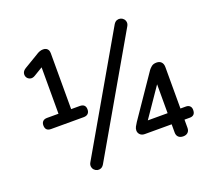

<svg xmlns="http://www.w3.org/2000/svg" viewBox="-125 -879 1148 1054"><g transform="rotate(-20 449.0 -352.0)"><path d="M111 -282Q78 -282 78 -315Q78 -330 86.5 -338.5Q95 -347 111 -347H178V-638H211L128 -588Q112 -578 98.5 -582Q85 -586 79 -597Q73 -608 76 -621Q79 -634 95 -644L177 -693Q187 -700 197.5 -704Q208 -708 219 -708Q230 -708 237.5 -703.5Q245 -699 248.5 -691.5Q252 -684 252 -673V-347H302Q336 -347 336 -315Q336 -299 327 -290.5Q318 -282 302 -282ZM312 -2Q304 11 293.5 15Q283 19 273 16.5Q263 14 255.5 6.5Q248 -1 246 -13Q244 -25 252 -38L636 -703Q644 -716 654.5 -720Q665 -724 675.5 -721.5Q686 -719 693.5 -711Q701 -703 702.5 -691.5Q704 -680 696 -667ZM780 4Q762 4 752 -5.5Q742 -15 742 -32V-80H586Q568 -80 558 -90Q548 -100 548 -114Q548 -125 553.5 -135.5Q559 -146 567 -158L733 -401Q738 -408 749 -417.5Q760 -427 779 -427Q797 -427 807 -416.5Q817 -406 817 -387V-145H849Q863 -145 871.5 -137Q880 -129 880 -114Q880 -96 871.5 -88Q863 -80 849 -80H817V-32Q817 -15 807 -5.5Q797 4 780 4ZM742 -145V-340H760L614 -127V-145Z"/></g></svg>

Font: Nunito Medium
Style: Regular
Weight: 500
Designer: Vernon Adams
Foundry: Vernon Adams
Version: Version 3.602